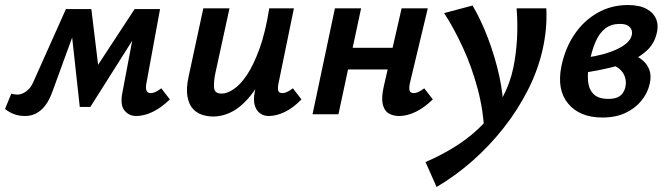

<svg xmlns="http://www.w3.org/2000/svg" viewBox="-43 -454 2650 763"><path d="M498 7Q470 7 452 -14.5Q434 -36 443 -84L496 -364L543 -388L316 -29H274L238 -357L266 -418H320L352 -154H319L492 -418H593L539 -124Q535 -105 539 -94.5Q543 -84 556 -84Q564 -84 573.5 -88Q583 -92 598 -103L632 -59Q598 -26 564 -9.5Q530 7 498 7ZM57 7Q32 7 12.5 -0.5Q-7 -8 -23 -21L2 -82Q7 -80 14.5 -79Q22 -78 26 -78Q43 -78 60.5 -90.5Q78 -103 88 -125L219 -418H285L165 -89Q153 -56 137 -35Q121 -14 101 -3.5Q81 7 57 7Z M804 9Q783 9 761.5 2.5Q740 -4 724 -21Q708 -38 702 -70Q696 -102 707 -152L765 -421H869L813 -164Q806 -131 807.5 -106.5Q809 -82 838 -82Q859 -82 885.5 -99.5Q912 -117 938.5 -156.5Q965 -196 988.5 -261Q1012 -326 1027 -421H1086Q1063 -303 1031.5 -220.5Q1000 -138 963 -87.5Q926 -37 886 -14Q846 9 804 9ZM1025 7Q1005 7 990 -4Q975 -15 969 -37Q963 -59 970 -92L1040 -421H1125L1064 -124Q1060 -105 1062.5 -94.5Q1065 -84 1079 -84Q1087 -84 1096.5 -88Q1106 -92 1121 -103L1155 -59Q1122 -25 1088.5 -9Q1055 7 1025 7Z M1543 7Q1519 7 1501.5 -3.5Q1484 -14 1478 -40Q1472 -66 1482 -110L1553 -421H1657L1586 -124Q1582 -106 1584.5 -95Q1587 -84 1601 -84Q1609 -84 1618.5 -88Q1628 -92 1643 -103L1677 -59Q1643 -26 1609 -9.5Q1575 7 1543 7ZM1199 0 1288 -421H1392L1302 0ZM1284 -178 1302 -264H1572L1553 -178Z M1692 289 1648 190Q1720 159 1779 120Q1838 81 1882 33.5Q1926 -14 1955 -68.5Q1984 -123 1997 -185Q2008 -239 2011.5 -298Q2015 -357 2010 -421H2128Q2130 -381 2126.5 -341Q2123 -301 2114 -260Q2096 -178 2056 -98.5Q2016 -19 1959.5 53Q1903 125 1835 185Q1767 245 1692 289ZM1882 82Q1879 -12 1855.5 -100Q1832 -188 1796.5 -265Q1761 -342 1722 -402L1835 -432Q1869 -374 1896.5 -301.5Q1924 -229 1941 -152.5Q1958 -76 1958 -3Z M2351 13Q2261 13 2215 -42Q2169 -97 2188 -191Q2203 -263 2240 -317.5Q2277 -372 2331.5 -403Q2386 -434 2452 -434Q2498 -434 2526.5 -418.5Q2555 -403 2565 -377Q2575 -351 2566 -318Q2556 -280 2528.5 -254Q2501 -228 2462.5 -211.5Q2424 -195 2379.5 -184.5Q2335 -174 2291 -167L2286 -225Q2359 -235 2409 -258.5Q2459 -282 2467 -312Q2470 -322 2467.5 -332.5Q2465 -343 2454 -351Q2443 -359 2420 -359Q2386 -359 2362.5 -341Q2339 -323 2323.5 -287.5Q2308 -252 2298 -199Q2291 -162 2294 -130.5Q2297 -99 2316 -80Q2335 -61 2375 -61Q2393 -61 2406.5 -65.5Q2420 -70 2429 -80.5Q2438 -91 2442 -107Q2447 -128 2440.5 -148Q2434 -168 2416.5 -182Q2399 -196 2371 -199L2447 -246Q2461 -242 2479.5 -234Q2498 -226 2514 -211.5Q2530 -197 2538 -175Q2546 -153 2539 -121Q2531 -85 2506.5 -54.5Q2482 -24 2443 -5.5Q2404 13 2351 13Z"/></svg>

Font: Ysabeau Office
Style: Bold Italic
Weight: 700
Italic angle: -12°
Designer: Christian Thalmann (Catharsis Fonts)
Version: Version 2.001;gftools[0.9.30]; featfreeze: tnum,lnum,ss02